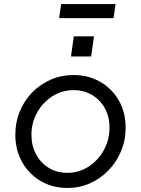

<svg xmlns="http://www.w3.org/2000/svg" viewBox="-20 -920 698 952"><path d="M56 -253Q56 -314 78 -367.5Q100 -421 139.5 -461.5Q179 -502 231.5 -525Q284 -548 344 -548Q418 -548 476.5 -514.5Q535 -481 569 -422Q603 -363 603 -286Q603 -225 580.5 -171Q558 -117 518 -75.5Q478 -34 426 -11Q374 12 314 12Q242 12 183.5 -21.5Q125 -55 90.5 -115Q56 -175 56 -253ZM523 -287Q523 -341 500 -383Q477 -425 436.5 -449Q396 -473 345 -473Q287 -473 239.5 -442.5Q192 -412 164 -362Q136 -312 136 -251Q136 -197 159 -154.5Q182 -112 222 -87.5Q262 -63 313 -63Q372 -63 419.5 -94Q467 -125 495 -176Q523 -227 523 -287ZM332 -640 346 -740H446L432 -640ZM283 -900H553L543 -830H273Z"/></svg>

Font: Kosmopol Plus Jakarta Sans Italic It
Style: Regular
Weight: 400
Italic angle: -8.04999°
Designer: Gumpita Rahayu
Foundry: Tokotype
Version: Version 2.006